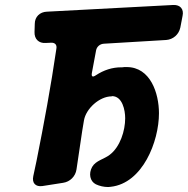

<svg xmlns="http://www.w3.org/2000/svg" viewBox="-20 -755 756 773"><path d="M234 -19C262 -23 284 -45 288 -73L311 -228L318 -270C326 -318 381 -367 429 -367L431 -368C473 -368 484 -311 484 -279C484 -229 464 -164 422 -132C399 -114 366 -109 351 -83C336 -56 342 -25 366 -13C381 -6 398 -2 416 -2L426 -3C554 -17 620 -185 620 -299C620 -379 586 -485 490 -485C482 -485 476 -485 472 -484H468C432 -484 398 -473 366 -452C353 -443 347 -446 350 -462L367 -553C370 -567 382 -578 398 -579L649 -594C677 -596 700 -616 706 -644L715 -691C721 -718 706 -736 678 -735L169 -708C140 -707 120 -687 120 -659L119 -626C118 -598 136 -580 164 -582L185 -583C201 -584 210 -575 207 -559C185 -408 157 -257 127 -107L114 -46C108 -18 123 -2 151 -6Z"/></svg>

Font: Bangerz
Style: Bold
Weight: 700
Designer: vernon adams
Foundry: Vernon Adams
Version: Version 2.10;December 28, 2023;FontCreator 13.0.0.2683 64-bi